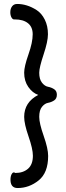

<svg xmlns="http://www.w3.org/2000/svg" viewBox="-20 -801 335 969"><path d="M67 -781Q91 -781 115.5 -773.5Q140 -766 165 -750Q190 -734 206 -702Q222 -670 222 -628Q222 -592 200 -526Q178 -460 178 -434Q178 -401 192 -383.5Q206 -366 222.5 -363Q239 -360 253 -351Q267 -342 267 -323Q267 -303 253 -294Q239 -285 222.5 -282Q206 -279 192 -262Q178 -245 178 -211Q178 -179 200.5 -115Q223 -51 223 -14Q223 71 175 109.5Q127 148 69 148Q31 148 33 101Q34 84 41 74.5Q48 65 57 72Q97 72 121.5 50.5Q146 29 146 -15Q146 -49 124 -112.5Q102 -176 102 -211Q102 -285 173 -322Q144 -332 123 -362Q102 -392 102 -434Q102 -465 123.5 -526Q145 -587 145 -628Q145 -665 121 -684Q97 -703 55 -703Q45 -701 38.5 -712Q32 -723 32 -739Q32 -757 41 -769Q50 -781 67 -781Z"/></svg>

Font: Grand Hotel
Style: Regular
Weight: 400
Designer: Brian J. Bonislawsky & Jim Lyles for Astigmatic (AOETI)
Foundry: Astigmatic (AOETI)
Version: Version 001.000